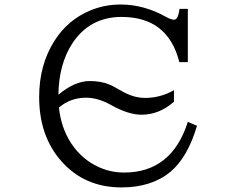

<svg xmlns="http://www.w3.org/2000/svg" viewBox="-20 -799 1040 838"><path d="M510.3 19Q348.6 19 247.6 -95.7Q150.9 -205.1 150.9 -375.5Q150.9 -516.1 217.8 -621.1Q276.4 -713.4 375.5 -753.9Q437 -779.3 506.8 -779.3Q607.9 -779.3 704.1 -725.6Q727.1 -712.9 739.7 -712.9Q757.3 -712.9 763.7 -760.3H799.8V-527.8H762.7Q713.4 -725.1 510.7 -725.1Q371.1 -725.1 294.9 -608.4Q236.8 -518.1 234.9 -385.7Q306.6 -445.3 371.1 -445.3Q420.4 -445.3 457 -430.2Q463.9 -427.7 477.8 -420.2Q491.7 -412.6 513.2 -400.4Q564 -371.6 613.8 -371.6Q679.2 -371.6 739.3 -405.3V-355Q675.3 -298.3 597.2 -298.3Q540.5 -298.3 465.3 -340.3Q408.2 -372.6 355.5 -372.6Q287.6 -372.6 237.3 -329.6Q246.1 -242.2 290.5 -173.8Q337.4 -102.5 413.1 -68.8Q464.4 -45.9 521.5 -45.9Q729.5 -45.9 799.8 -267.1L839.8 -250Q798.8 -111.8 724.1 -49.3Q641.6 19 510.3 19Z"/></svg>

Font: BIZ UDMincho
Style: Regular
Weight: 400
Monospace: yes
Designer: TypeBank Co., Ltd.
Foundry: Morisawa Inc.
Version: Version 1.06